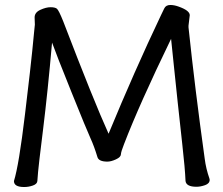

<svg xmlns="http://www.w3.org/2000/svg" viewBox="-20 -738 895 771"><path d="M77 13Q36 13 36 -11Q56 -75 80.5 -280Q105 -485 109.5 -533.5Q114 -582 117 -610Q120 -638 120 -639L119 -668Q119 -688 142 -698.5Q165 -709 183 -709Q201 -709 208.5 -703Q216 -697 234 -652Q357 -331 416 -201Q520 -453 626 -676Q633 -690 639.5 -704Q646 -718 664 -718Q679 -718 696 -712Q742 -696 742 -677L737 -635V-628Q763 -381 802 -101Q807 -61 821 -21L822 -16Q822 -1 803.5 5.5Q785 12 769 12Q728 12 725 -11Q723 -61 712 -158.5Q701 -256 693.5 -328Q686 -400 678.5 -471Q671 -542 667 -582Q539 -318 478 -159Q466 -129 465.5 -118Q465 -107 445.5 -98Q426 -89 411 -89Q376 -89 371 -108Q358 -151 343.5 -182.5Q329 -214 267 -368Q205 -522 189 -567Q172 -372 153 -218.5Q134 -65 133 -48.5Q132 -32 130 -11Q129 1 112 7Q95 13 77 13Z"/></svg>

Font: LXGW WenKai TC
Style: Bold
Weight: 700
Designer: LXGW / Fontworks Inc.
Foundry: LXGW / Fontworks Inc.
Version: Version 1.330;April 28, 2024